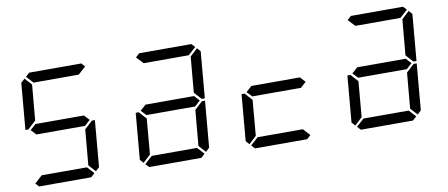

<svg xmlns="http://www.w3.org/2000/svg" viewBox="-81 -1344 3940 1687"><g transform="rotate(-10 1888.5 -500.0)"><path d="M148.4 -514.6 144.5 -509.8H117.2L153.3 -923.8L187.5 -955.1L244.1 -892.6L215.8 -576.2ZM203.1 -968.8 236.3 -1000H702.1L730.5 -968.8L663.1 -907.2H259.8ZM688.5 -499 637.7 -453.1V-454.1H206.1V-453.1L162.1 -500L213.9 -546.9V-545.9H645.5ZM702.1 -485.4 707 -489.3H733.4L697.3 -76.2L664.1 -44.9L607.4 -107.4L635.7 -423.8ZM648.4 -31.2 614.3 0H149.4L121.1 -31.2L188.5 -92.8H591.8Z M1089.8 -44.9 1061.5 -76.2 1097.7 -490.2H1125L1128.9 -485.4L1184.6 -423.8L1157.2 -107.4ZM1184.6 -968.8 1218.8 -1000H1683.6L1712.9 -968.8L1644.5 -907.2H1242.2ZM1670.9 -499 1620.1 -453.1V-454.1H1188.5V-453.1L1143.6 -500L1196.3 -546.9V-545.9H1627.9ZM1683.6 -485.4 1689.5 -489.3H1715.8L1679.7 -76.2L1646.5 -44.9L1589.8 -107.4L1618.2 -423.8ZM1725.6 -955.1 1753.9 -923.8 1717.8 -509.8H1691.4L1686.5 -513.7L1630.9 -575.2L1659.2 -892.6ZM1630.9 -31.2 1596.7 0H1131.8L1102.5 -31.2L1170.9 -92.8H1574.2Z M2034.2 -44.9 2005.9 -76.2 2042 -490.2H2069.3L2073.2 -485.4L2128.9 -423.8L2101.6 -107.4ZM2615.2 -499 2564.5 -453.1V-454.1H2132.8V-453.1L2087.9 -500L2140.6 -546.9V-545.9H2572.3ZM2575.2 -31.2 2541 0H2076.2L2046.9 -31.2L2115.2 -92.8H2518.6Z M2978.5 -44.9 2950.2 -76.2 2986.3 -490.2H3013.7L3017.6 -485.4L3073.2 -423.8L3045.9 -107.4ZM3073.2 -968.8 3107.4 -1000H3572.3L3601.6 -968.8L3533.2 -907.2H3130.9ZM3559.6 -499 3508.8 -453.1V-454.1H3077.1V-453.1L3032.2 -500L3085 -546.9V-545.9H3516.6ZM3572.3 -485.4 3578.1 -489.3H3604.5L3568.4 -76.2L3535.2 -44.9L3478.5 -107.4L3506.8 -423.8ZM3614.3 -955.1 3642.6 -923.8 3606.4 -509.8H3580.1L3575.2 -513.7L3519.5 -575.2L3547.9 -892.6ZM3519.5 -31.2 3485.4 0H3020.5L2991.2 -31.2L3059.6 -92.8H3462.9Z"/></g></svg>

Font: my7seg
Style: Book
Weight: 400
Italic angle: -5°
Designer: Keshikan(Twitter:@keshinomi_88pro)
Version: Version 0.46